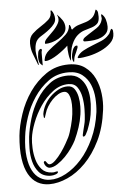

<svg xmlns="http://www.w3.org/2000/svg" viewBox="-52 -746 536 785"><g transform="rotate(-5 216.5 -353.5)"><path d="M336 -277Q339 -304 337 -334Q335 -364 324.5 -389.5Q314 -415 292.5 -432Q271 -449 236 -449Q189 -449 154 -423.5Q119 -398 94 -360.5Q69 -323 55 -280.5Q41 -238 37 -203Q31 -155 35.5 -120Q40 -85 52 -62.5Q64 -40 82.5 -29Q101 -18 123 -18Q154 -17 188.5 -35.5Q223 -54 253 -87.5Q283 -121 305.5 -169.5Q328 -218 336 -277ZM14 -208Q18 -248 34 -296Q50 -344 78.5 -385Q107 -426 147 -453.5Q187 -481 240 -481Q280 -481 306 -462Q332 -443 346 -413.5Q360 -384 364 -349.5Q368 -315 364 -284Q355 -212 329 -159Q303 -106 268 -70.5Q233 -35 194 -17.5Q155 0 119 0Q92 0 70.5 -12Q49 -24 34.5 -49.5Q20 -75 14.5 -114.5Q9 -154 14 -208ZM126 -67Q121 -67 116 -70.5Q111 -74 108 -79Q105 -84 104 -89Q103 -94 108 -96Q111 -97 116 -89Q121 -81 127 -81Q137 -81 150.5 -94Q164 -107 176.5 -124.5Q189 -142 198.5 -159Q208 -176 212 -184Q216 -192 220 -204.5Q224 -217 227.5 -230Q231 -243 233.5 -255.5Q236 -268 237 -277Q242 -322 235 -346.5Q228 -371 212 -371Q200 -371 187 -363.5Q174 -356 162.5 -344Q151 -332 142 -317.5Q133 -303 129 -288Q124 -271 122 -271Q119 -271 119 -288Q122 -307 132 -325.5Q142 -344 157 -358.5Q172 -373 190 -382.5Q208 -392 227 -392Q246 -392 255.5 -378.5Q265 -365 269 -345.5Q273 -326 272.5 -305.5Q272 -285 270 -273Q266 -246 257.5 -220.5Q249 -195 237 -169Q231 -157 219 -139.5Q207 -122 191.5 -106Q176 -90 158.5 -78.5Q141 -67 126 -67ZM158 -48Q159 -42 148.5 -38Q138 -34 127 -34Q96 -35 79.5 -54Q63 -73 56.5 -99Q50 -125 50.5 -153Q51 -181 53 -200Q57 -233 69 -274Q81 -315 103 -351Q125 -387 157 -411.5Q189 -436 233 -436Q262 -436 279.5 -421Q297 -406 305.5 -384Q314 -362 315.5 -336.5Q317 -311 314 -290Q312 -267 307 -248Q302 -229 293 -206Q290 -199 285 -190Q280 -181 274 -182Q271 -183 272.5 -190Q274 -197 276.5 -207.5Q279 -218 282 -229.5Q285 -241 286 -251Q288 -268 288.5 -293.5Q289 -319 284.5 -343Q280 -367 268 -384Q256 -401 232 -401Q197 -401 167.5 -378.5Q138 -356 116 -323.5Q94 -291 80.5 -255.5Q67 -220 64 -193Q62 -177 63 -153Q64 -129 70.5 -105.5Q77 -82 92 -65Q107 -48 133 -47Q141 -46 148.5 -48.5Q156 -51 158 -48ZM118 -522Q118 -527 120 -539Q122 -551 130 -554Q136 -556 136 -548Q134 -543 134 -538Q134 -533 134 -528V-486Q123 -494 120.5 -502Q118 -510 118 -522ZM256 -510Q256 -514 257.5 -521.5Q259 -529 261.5 -536.5Q264 -544 268.5 -549.5Q273 -555 279 -555Q283 -555 282.5 -551.5Q282 -548 282 -546Q275 -528 270 -518Q265 -508 263 -489Q259 -491 257.5 -498Q256 -505 256 -510ZM90 -580Q90 -605 105.5 -619.5Q121 -634 139.5 -645.5Q158 -657 172.5 -670Q187 -683 185 -706Q185 -707 188 -707H189Q195 -700 198 -690.5Q201 -681 201 -672Q201 -661 193.5 -651Q186 -641 175 -632Q164 -623 152.5 -615.5Q141 -608 133 -603Q119 -593 114.5 -579Q110 -565 110 -548Q110 -543 111.5 -533.5Q113 -524 114.5 -514.5Q116 -505 117.5 -497.5Q119 -490 119 -489L115 -492Q107 -514 98.5 -535Q90 -556 90 -580ZM241 -558Q234 -551 222 -541.5Q210 -532 197 -523.5Q184 -515 170.5 -509Q157 -503 147 -503Q142 -503 144 -510Q147 -530 164.5 -545Q182 -560 202 -574Q222 -588 238 -603.5Q254 -619 255 -640Q258 -645 261 -636Q263 -633 263 -628.5Q263 -624 266 -622H267Q280 -634 295.5 -638.5Q311 -643 325 -647.5Q339 -652 350.5 -661.5Q362 -671 368 -692L370 -695Q377 -690 378 -681.5Q379 -673 379 -665Q379 -645 370 -636.5Q361 -628 347.5 -623.5Q334 -619 318 -614.5Q302 -610 287.5 -597.5Q273 -585 263 -561.5Q253 -538 251 -495Q246 -501 243 -521.5Q240 -542 241 -558ZM279 -507Q288 -523 305.5 -532.5Q323 -542 342.5 -549.5Q362 -557 381 -565Q400 -573 412 -587Q417 -591 420 -600Q423 -609 427 -611Q432 -608 432.5 -602Q433 -596 433 -591Q433 -569 416 -552.5Q399 -536 375 -525Q351 -514 325.5 -508.5Q300 -503 282 -503L279 -506ZM308 -574Q308 -580 317 -586.5Q326 -593 331 -596Q347 -606 366 -618.5Q385 -631 390 -651Q392 -657 390.5 -662Q389 -667 390 -672L392 -674Q403 -665 407.5 -650.5Q412 -636 412 -622Q412 -605 403.5 -595Q395 -585 382 -579Q369 -573 353.5 -571Q338 -569 325 -569H315Q308 -569 308 -574ZM151 -577Q151 -586 163.5 -598Q176 -610 189.5 -624Q203 -638 211 -653.5Q219 -669 210 -687V-688Q222 -677 231 -663.5Q240 -650 240 -633Q240 -619 230.5 -608Q221 -597 207.5 -589Q194 -581 179 -577Q164 -573 152 -573Q152 -574 151.5 -575Q151 -576 151 -577Z"/></g></svg>

Font: Akronim
Style: Regular
Weight: 400
Designer: Grzegorz Klimczewski
Foundry: Fonty.PL
Version: Version 1.001